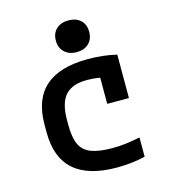

<svg xmlns="http://www.w3.org/2000/svg" viewBox="-111 -823 821 923"><g transform="rotate(-15 300.0 -362.0)"><path d="M358 10Q74 10 74 -240V-280Q74 -530 356 -530Q434 -530 499 -514V-298H391V-498L436 -417Q412 -425 383.5 -429.5Q355 -434 326 -434Q252 -434 218 -395.5Q184 -357 184 -273V-248Q184 -187 200 -151.5Q216 -116 255 -101Q294 -86 361 -86Q396 -86 427.5 -90Q459 -94 499 -102V-6Q466 2 429.5 6Q393 10 358 10ZM314 -576Q277 -576 254 -597.5Q231 -619 231 -655Q231 -692 254 -713Q277 -734 314 -734Q352 -734 374.5 -713Q397 -692 397 -655Q397 -619 374.5 -597.5Q352 -576 314 -576Z"/></g></svg>

Font: M PLUS Code Latin Expanded Medium
Style: Regular
Weight: 500
Width: 7
Designer: Coji Morishita
Foundry: UNDERFOREST DESIGN
Version: Version 1.002; ttfautohint (v1.8.3)